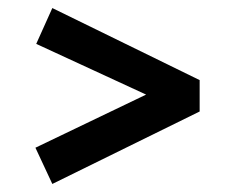

<svg xmlns="http://www.w3.org/2000/svg" viewBox="-20 -557 575 477"><path d="M70 -448 110 -537 476 -358V-280L110 -100L68 -190L343 -322Z"/></svg>

Font: Bree Serif
Style: Regular
Weight: 400
Designer: Veronika Burian, Jos Scaglione
Foundry: TypeTogether
Version: Version 1.002